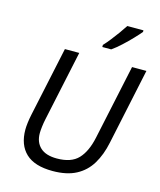

<svg xmlns="http://www.w3.org/2000/svg" viewBox="-136 -1041 960 1149"><g transform="rotate(15 344.0 -467.0)"><path d="M300 10Q188 10 133.5 -41.5Q79 -93 79 -188Q79 -205 82 -230Q85 -255 91 -283L183 -714H272L179 -278Q174 -255 171 -230Q168 -205 168 -189Q168 -133 202.5 -101Q237 -69 305 -69Q394 -69 437.5 -115Q481 -161 500 -250L599 -714H688L588 -243Q572 -165 537.5 -108Q503 -51 445 -20.5Q387 10 300 10ZM396 -797Q414 -816 434.5 -842Q455 -868 474.5 -895Q494 -922 508 -944H608V-934Q594 -917 566.5 -888Q539 -859 508 -830.5Q477 -802 451 -784H396Z"/></g></svg>

Font: Noto Sans
Style: Italic
Weight: 400
Italic angle: -12°
Designer: Monotype Design Team
Foundry: Monotype Imaging Inc.
Version: Version 2.013; ttfautohint (v1.8.4.7-5d5b)